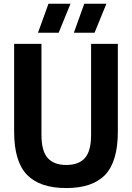

<svg xmlns="http://www.w3.org/2000/svg" viewBox="-20 -968 686 998"><path d="M324.5 9.5Q187 9.5 120.2 -59.5Q53.5 -128.5 53.5 -283.5V-740H195.5V-267Q195.5 -183 227.8 -146.8Q260 -110.5 324.5 -110.5Q389.5 -110.5 421.5 -146.8Q453.5 -183 453.5 -267V-740H592.5V-283.5Q592.5 -128.5 526.8 -59.5Q461 9.5 324.5 9.5ZM364 -798 418 -948.5H533L471.5 -798ZM177.5 -798 232 -948.5H346.5L285 -798Z"/></svg>

Font: Encode Sans Condensed
Style: Bold
Weight: 700
Width: 3
Designer: Multiple Designers
Foundry: Impallari Type
Version: Version 3.000; ttfautohint (v1.8.3) -l 8 -r 50 -G 200 -x 14 